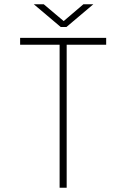

<svg xmlns="http://www.w3.org/2000/svg" viewBox="-20 -877 590 897"><path d="M258.5 0V-668H74V-700H476V-668H291.5V0ZM138 -857H184.5L277.5 -778.5L369.5 -857H416L290.5 -751H263.5Z"/></svg>

Font: Trispace SemiCondensed Thin
Style: Regular
Weight: 100
Width: 4
Designer: Tyler Finck
Foundry: Etcetera Type Company
Version: Version 1.210; ttfautohint (v1.8.3)